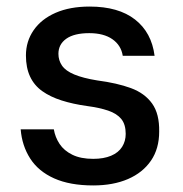

<svg xmlns="http://www.w3.org/2000/svg" viewBox="-20 -553 557 585"><path d="M264 12Q193 12 145 -9.5Q97 -31 72 -70Q47 -109 43 -159H144Q148 -135 161.5 -114.5Q175 -94 200.5 -81.5Q226 -69 264 -69Q296 -69 318.5 -78.5Q341 -88 352 -105.5Q363 -123 363 -145Q363 -174 349.5 -190.5Q336 -207 309.5 -216Q283 -225 245 -230Q202 -236 167.5 -247Q133 -258 108.5 -275.5Q84 -293 71.5 -320Q59 -347 59 -384Q59 -427 82.5 -461Q106 -495 149.5 -514Q193 -533 253 -533Q341 -533 391.5 -493.5Q442 -454 451 -383H354Q349 -415 322.5 -433.5Q296 -452 252 -452Q206 -452 182 -435Q158 -418 158 -389Q158 -369 169 -353Q180 -337 206.5 -326Q233 -315 276 -308Q337 -300 379 -284.5Q421 -269 443.5 -237.5Q466 -206 465 -152Q465 -100 440 -63.5Q415 -27 370 -7.5Q325 12 264 12Z"/></svg>

Font: DM Sans 10pt Medium
Style: Regular
Weight: 500
Version: Version 4.004;gftools[0.9.30]